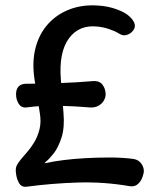

<svg xmlns="http://www.w3.org/2000/svg" viewBox="-20 -698 576 729"><path d="M80 11Q61 13 52 -3.5Q43 -20 41 -38L40 -47Q39 -62 45 -72.5Q51 -83 61 -95Q69 -105 82.5 -120Q96 -135 109.5 -157Q123 -179 130 -207Q137 -235 131 -270L111 -397Q101 -463 115 -516.5Q129 -570 162.5 -607Q196 -644 244.5 -662.5Q293 -681 351 -677Q389 -675 422 -663Q455 -651 470 -637Q488 -621 491.5 -606Q495 -591 481 -577L480 -576Q473 -569 460 -565Q447 -561 431 -571Q417 -580 394.5 -587.5Q372 -595 351 -597Q280 -605 241.5 -552Q203 -499 211 -397L221 -270Q226 -214 213.5 -175.5Q201 -137 183.5 -115Q166 -93 153 -83Q149 -79 149 -78.5Q149 -78 155 -79Q181 -85 220 -90Q259 -95 304.5 -97.5Q350 -100 396.5 -100Q443 -100 483 -95Q501 -93 511 -83Q521 -73 524.5 -60.5Q528 -48 524 -36L522 -29Q517 -12 504.5 0Q492 12 473 9Q375 -8 276.5 -5Q178 -2 80 11ZM80 -290Q61 -288 51 -304Q41 -320 41 -339V-341Q41 -360 51 -370Q61 -380 80 -380Q138 -380 206 -382.5Q274 -385 332 -390Q358 -392 369.5 -376Q381 -360 381 -341V-339Q381 -327 373.5 -315Q366 -303 353 -296Q340 -289 322 -290Q264 -295 201 -296.5Q138 -298 80 -290Z"/></svg>

Font: Winky Sans
Style: Regular
Weight: 400
Designer: Simon Atzbach
Foundry: typofactur
Version: Version 1.205